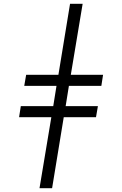

<svg xmlns="http://www.w3.org/2000/svg" viewBox="-20 -843 640 1006"><path d="M187 143 249 -229H80L89 -287H259L276 -393H107L117 -451H286L347 -823H413L351 -451H520L511 -393H341L324 -287H493L483 -229H314L253 143Z"/></svg>

Font: Iosevka Curly Slab LtEx
Style: Italic
Weight: 300
Width: 7
Italic angle: -9°
Monospace: yes
Designer: Belleve Invis
Foundry: Belleve Invis
Version: Version 11.1.0; ttfautohint (v1.8.3)